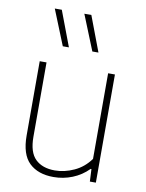

<svg xmlns="http://www.w3.org/2000/svg" viewBox="-90 -872 718 944"><g transform="rotate(10 269.0 -399.5)"><path d="M78 -169.5V-540H112V-169Q112 -91.5 146.8 -57.8Q181.5 -24 244 -24Q291.5 -24 339.2 -45.8Q387 -67.5 419.5 -112.5V-540H453.5V0H423.5L420.5 -62H416.5Q382 -27 337 -9Q292 9 243 9Q165.5 9 121.8 -33Q78 -75 78 -169.5ZM177 -632 106 -808H141L207.5 -632ZM324.5 -632 253.5 -808H288.5L355 -632Z"/></g></svg>

Font: Encode Sans Thin
Style: Regular
Weight: 250
Designer: Multiple Designers
Foundry: Impallari Type
Version: Version 2.000